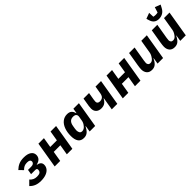

<svg xmlns="http://www.w3.org/2000/svg" viewBox="306 -2179 3588 3588"><g transform="rotate(-45 2100.0 -385.0)"><path d="M28 -77 114 -163Q142 -131 175.5 -114.5Q209 -98 255 -98Q307 -98 332 -113Q357 -128 362 -163Q363 -169 363 -175Q363 -192 353.5 -201Q344 -210 318 -210H209L225 -307H308Q345 -307 365 -320.5Q385 -334 389 -357Q390 -363 390 -369Q390 -392 371.5 -405Q353 -418 309 -418Q264 -418 232 -403Q200 -388 170 -356L95 -433Q142 -479 197.5 -503.5Q253 -528 332 -528Q429 -528 481.5 -491.5Q534 -455 534 -395Q534 -343 503 -309Q472 -275 411 -262L410 -257Q457 -249 482.5 -225Q508 -201 508 -161Q508 -110 477.5 -70.5Q447 -31 389.5 -9.5Q332 12 253 12Q180 12 125 -10Q70 -32 28 -77Z M709 -516H855L822 -316H997L1030 -516H1176L1090 0H944L978 -205H803L769 0H623Z M1547 0 1567 -123H1562Q1529 -57 1489.5 -22.5Q1450 12 1389 12Q1310 12 1274 -40.5Q1238 -93 1238 -188Q1238 -290 1267.5 -367Q1297 -444 1350.5 -486Q1404 -528 1475 -528Q1534 -528 1566 -500.5Q1598 -473 1610 -420H1617L1633 -516H1779L1693 0ZM1541 -150Q1580 -196 1588 -247L1602 -330Q1609 -371 1589 -393Q1569 -415 1522 -415Q1469 -415 1439.5 -384Q1410 -353 1400 -293L1390 -233Q1386 -209 1386 -188Q1387 -148 1403 -124.5Q1419 -101 1454 -101Q1502 -101 1541 -150Z M2174 -252H2169Q2139 -197 2101.5 -173Q2064 -149 2010 -149Q1945 -149 1906.5 -184.5Q1868 -220 1868 -284Q1868 -315 1873 -348L1901 -516H2047L2022 -367Q2017 -337 2017 -316Q2017 -290 2034 -275.5Q2051 -261 2082 -261Q2113 -261 2135.5 -271.5Q2158 -282 2172 -304.5Q2186 -327 2192 -362L2218 -516H2364L2278 0H2132Z M2509 -516H2655L2622 -316H2797L2830 -516H2976L2890 0H2744L2778 -205H2603L2569 0H2423Z M3362 -123H3357Q3326 -56 3287 -22Q3248 12 3189 12Q3118 12 3083 -30Q3048 -72 3048 -137Q3048 -175 3059 -241L3105 -516H3251L3202 -224L3201 -217Q3195 -185 3195 -161Q3195 -137 3209.5 -118.5Q3224 -100 3255 -100Q3280 -100 3299 -111.5Q3318 -123 3336 -147Q3375 -199 3383 -247L3428 -516H3574L3488 0H3342Z M3962 -123H3957Q3926 -56 3887 -22Q3848 12 3789 12Q3718 12 3683 -30Q3648 -72 3648 -137Q3648 -175 3659 -241L3705 -516H3851L3802 -224L3801 -217Q3795 -185 3795 -161Q3795 -137 3809.5 -118.5Q3824 -100 3855 -100Q3880 -100 3899 -111.5Q3918 -123 3936 -147Q3975 -199 3983 -247L4028 -516H4174L4088 0H3942ZM3801 -689 3786 -739 3901 -782 3905 -675Q3915 -672 3931.5 -670Q3948 -668 3962 -668Q3976 -668 3992 -670Q4008 -672 4017 -675L4051 -782L4162 -739L4132 -682Q4103 -625 4057 -597.5Q4011 -570 3953 -570Q3895 -570 3857 -599Q3819 -628 3801 -689Z"/></g></svg>

Font: iA Writer Mono V
Style: Regular
Weight: 400
Italic angle: -9.5°
Designer: Mike Abbink, Paul van der Laan, Pieter van Rosmalen
Foundry: Bold Monday
Version: Version 2.000